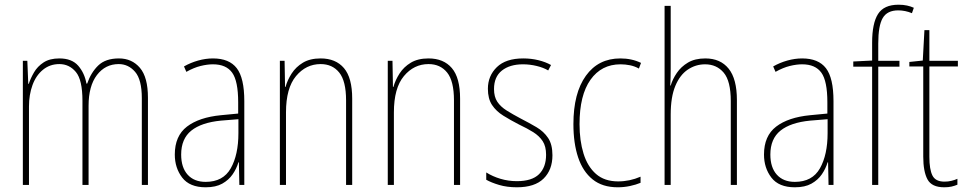

<svg xmlns="http://www.w3.org/2000/svg" viewBox="-20 -785 4104 815"><path d="M485 -537Q540 -537 574 -497Q608 -457 608 -370V0H582V-368Q582 -447 553.5 -480Q525 -513 484 -513Q427 -513 391.5 -466.5Q356 -420 356 -336V0H330V-357Q330 -446 302 -479.5Q274 -513 232 -513Q192 -513 162.5 -489Q133 -465 118 -424Q103 -383 103 -333V0H77V-527H96L100 -429H102Q110 -453 124.5 -478Q139 -503 165 -520Q191 -537 232 -537Q285 -537 312 -506Q339 -475 347 -430H350Q366 -477 397 -507Q428 -537 485 -537Z M884 -537Q953 -537 985 -495.5Q1017 -454 1017 -356V0H996L994 -96H992Q984 -69 967.5 -45Q951 -21 923.5 -5.5Q896 10 853 10Q785 10 753.5 -31Q722 -72 722 -129Q722 -208 773.5 -247.5Q825 -287 918 -296L991 -303V-351Q991 -441 965.5 -476.5Q940 -512 884 -512Q860 -512 831.5 -505Q803 -498 771 -480L761 -503Q789 -519 821 -528Q853 -537 884 -537ZM918 -273Q835 -265 792 -230.5Q749 -196 749 -129Q749 -74 776.5 -43.5Q804 -13 853 -13Q927 -13 959.5 -70.5Q992 -128 992 -220V-279Z M1341 -537Q1405 -537 1440 -496Q1475 -455 1475 -366V0H1449V-359Q1449 -441 1420 -477Q1391 -513 1341 -513Q1279 -513 1236.5 -462Q1194 -411 1194 -308V0H1168V-527H1188L1190 -416H1192Q1200 -445 1218 -473Q1236 -501 1266 -519Q1296 -537 1341 -537Z M1799 -537Q1863 -537 1898 -496Q1933 -455 1933 -366V0H1907V-359Q1907 -441 1878 -477Q1849 -513 1799 -513Q1737 -513 1694.5 -462Q1652 -411 1652 -308V0H1626V-527H1646L1648 -416H1650Q1658 -445 1676 -473Q1694 -501 1724 -519Q1754 -537 1799 -537Z M2325 -126Q2325 -64 2287.5 -27Q2250 10 2174 10Q2132 10 2098.5 0Q2065 -10 2044 -22V-53Q2071 -36 2104.5 -26Q2138 -16 2174 -16Q2238 -16 2268 -45.5Q2298 -75 2298 -128Q2298 -164 2283.5 -186Q2269 -208 2243.5 -224Q2218 -240 2184 -256Q2147 -275 2116.5 -294Q2086 -313 2068.5 -339.5Q2051 -366 2051 -408Q2051 -463 2089 -500Q2127 -537 2201 -537Q2235 -537 2265.5 -529.5Q2296 -522 2319 -509L2307 -486Q2287 -498 2258 -505Q2229 -512 2200 -512Q2144 -512 2110.5 -485.5Q2077 -459 2077 -407Q2077 -374 2091 -353Q2105 -332 2130.5 -316Q2156 -300 2190 -282Q2227 -263 2257.5 -245Q2288 -227 2306.5 -199.5Q2325 -172 2325 -126Z M2602 10Q2537 10 2495.5 -23.5Q2454 -57 2434 -117Q2414 -177 2414 -258Q2414 -390 2467 -463.5Q2520 -537 2613 -537Q2662 -537 2701 -518L2692 -494Q2674 -504 2654 -508Q2634 -512 2614 -512Q2533 -512 2486.5 -446.5Q2440 -381 2440 -258Q2440 -188 2457 -133Q2474 -78 2510 -46.5Q2546 -15 2604 -15Q2653 -15 2699 -35V-9Q2680 -1 2654.5 4.5Q2629 10 2602 10Z M2827 -493Q2827 -470 2826.5 -455Q2826 -440 2825 -422H2827Q2835 -449 2853 -475.5Q2871 -502 2900.5 -519.5Q2930 -537 2974 -537Q3038 -537 3073 -493.5Q3108 -450 3108 -360V0H3082V-356Q3082 -441 3052 -476.5Q3022 -512 2973 -512Q2933 -512 2899.5 -489.5Q2866 -467 2846.5 -420Q2827 -373 2827 -299V0H2801V-760H2827Z M3385 -537Q3454 -537 3486 -495.5Q3518 -454 3518 -356V0H3497L3495 -96H3493Q3485 -69 3468.5 -45Q3452 -21 3424.5 -5.5Q3397 10 3354 10Q3286 10 3254.5 -31Q3223 -72 3223 -129Q3223 -208 3274.5 -247.5Q3326 -287 3419 -296L3492 -303V-351Q3492 -441 3466.5 -476.5Q3441 -512 3385 -512Q3361 -512 3332.5 -505Q3304 -498 3272 -480L3262 -503Q3290 -519 3322 -528Q3354 -537 3385 -537ZM3419 -273Q3336 -265 3293 -230.5Q3250 -196 3250 -129Q3250 -74 3277.5 -43.5Q3305 -13 3354 -13Q3428 -13 3460.5 -70.5Q3493 -128 3493 -220V-279Z M3798 -502H3708V0H3682V-502H3602V-524L3682 -528V-604Q3682 -686 3707 -725.5Q3732 -765 3794 -765Q3814 -765 3830 -761.5Q3846 -758 3859 -752L3851 -729Q3837 -735 3822 -738Q3807 -741 3793 -741Q3746 -741 3727 -708.5Q3708 -676 3708 -600V-527H3798Z M3989 -14Q4005 -14 4019 -17.5Q4033 -21 4044 -26V-1Q4032 4 4019 7Q4006 10 3988 10Q3935 10 3917 -23.5Q3899 -57 3899 -120V-503H3840V-522L3897 -528L3904 -657H3925V-527H4046V-503H3925V-119Q3925 -66 3938 -40Q3951 -14 3989 -14Z"/></svg>

Font: Noto Sans Tamil Condensed Thin
Style: Regular
Weight: 100
Width: 3
Designer: Jelle Bosma - Monotype Design Team
Foundry: Monotype Imaging Inc.
Version: Version 2.004; ttfautohint (v1.8.4.7-5d5b)